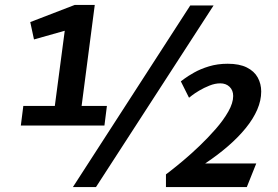

<svg xmlns="http://www.w3.org/2000/svg" viewBox="-20 -754 1122 774"><path d="M747 -732H841L367 0H274ZM74 -327H201L241 -630L117 -595L102 -665L281 -734H362L309 -327H411L401 -248H64ZM649 -51Q649 -51 668.5 -66Q688 -81 719 -107Q750 -133 784.5 -166Q819 -199 850 -234.5Q881 -270 900.5 -304.5Q920 -339 920 -367Q920 -390 905.5 -404Q891 -418 868 -418Q847 -418 824.5 -409Q802 -400 783.5 -389Q765 -378 753.5 -369Q742 -360 742 -360L709 -426Q709 -426 723 -436.5Q737 -447 762.5 -461.5Q788 -476 822.5 -486.5Q857 -497 898 -497Q945 -497 975 -482Q1005 -467 1019 -441.5Q1033 -416 1033 -385Q1033 -349 1017 -312Q1001 -275 971 -238Q941 -201 899.5 -165Q858 -129 807 -95H1013L975 0H649Z"/></svg>

Font: Rosario Light
Style: Bold Italic
Weight: 700
Italic angle: -8.05°
Version: Version 1.101; ttfautohint (v1.8.1.43-b0c9)